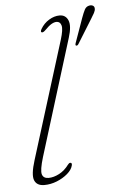

<svg xmlns="http://www.w3.org/2000/svg" viewBox="-54 -786 496 830"><g transform="rotate(-5 194.0 -371.0)"><path d="M265 -617 109 -113.5Q92 -57.5 97.5 -39.5Q103 -21.5 125.5 -21.5Q147.5 -21.5 171.8 -34.2Q196 -47 213.5 -71Q219 -78.5 224 -78.5Q233 -78.5 230 -66.5Q225.5 -48 205.8 -31Q186 -14 159 -3.2Q132 7.5 104.5 7.5Q72 7.5 62 -16.8Q52 -41 71.5 -103L230 -612Q243.5 -655.5 238.8 -673Q234 -690.5 218 -690.5Q208.5 -690.5 196.5 -683.8Q184.5 -677 168 -660Q156.5 -648.5 150.5 -651Q144.5 -653.5 151 -665.5Q165 -689.5 187.8 -703.2Q210.5 -717 233.5 -717Q260 -717 270.5 -692.5Q281 -668 265 -617ZM330 -697Q338.5 -720.5 345.2 -733.2Q352 -746 366 -748.5Q375.5 -750 381.8 -746Q388 -742 388 -733.5Q388.5 -725.5 382.8 -714.8Q377 -704 369 -691.5L304 -586.5Q299.5 -579.5 294 -581Q289.5 -582 292.5 -591.5Z"/></g></svg>

Font: Fraunces 9pt Thin
Style: Italic
Weight: 100
Italic angle: -16°
Version: Version 1.000;[b76b70a41]